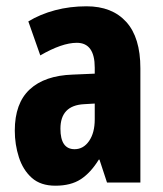

<svg xmlns="http://www.w3.org/2000/svg" viewBox="-20 -580 518 610"><path d="M255 -560Q336 -560 381 -510.5Q426 -461 426 -363V0H320L296 -73H294Q268 -31 236.5 -10.5Q205 10 156 10Q109 10 81 -15Q53 -40 40 -80.5Q27 -121 27 -165Q27 -252 74.5 -296Q122 -340 211 -343L281 -346V-365Q281 -444 224 -444Q177 -444 108 -404L70 -512Q108 -535 155 -547.5Q202 -560 255 -560ZM247 -249Q172 -245 172 -171Q172 -106 217 -106Q245 -106 263 -132Q281 -158 281 -201V-251Z"/></svg>

Font: Noto Sans Lao ExtraCondensed ExtraBold
Style: Regular
Weight: 800
Width: 2
Designer: Monotype Design Team
Foundry: Monotype Imaging Inc.
Version: Version 2.003; ttfautohint (v1.8.4.7-5d5b)